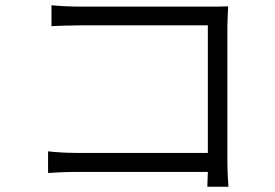

<svg xmlns="http://www.w3.org/2000/svg" viewBox="-20 -701 1040 727"><path d="M162 -128V-46C188 -48 231 -50 272 -50H767L765 6H845C844 -6 841 -50 841 -86V-603C841 -625 843 -655 844 -677C823 -676 795 -676 772 -676H281C249 -676 207 -678 175 -681V-602C197 -603 246 -605 282 -605H767V-122H270C229 -122 186 -125 162 -128Z"/></svg>

Font: ChiuKong Gothic MN Normal
Style: Regular
Weight: 350
Designer: Ryoko NISHIZUKA 西塚涼子 (kana, bopomofo & ideographs); Paul D. Hunt (Latin, Greek & Cyrillic); Sandoll Communications 산돌커뮤니
Foundry: Adobe
Version: Version 1.300